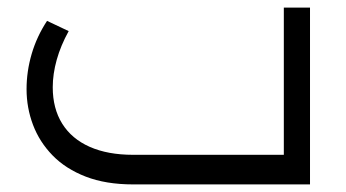

<svg xmlns="http://www.w3.org/2000/svg" viewBox="-20 -486 911 506"><path d="M331 0Q259 0 206 -20.5Q153 -41 118.5 -76.5Q84 -112 67 -157Q50 -202 50 -251Q50 -298 63.5 -344Q77 -390 104 -431L161 -404Q140 -366 129.5 -328.5Q119 -291 119 -256Q119 -200 144 -160Q169 -120 216.5 -99Q264 -78 331 -78H728V-466H797V0Z"/></svg>

Font: Alexandria Light
Style: Regular
Weight: 300
Designer: Mohamed Gaber
Foundry: Kief Type Foundry
Version: Version 5.100